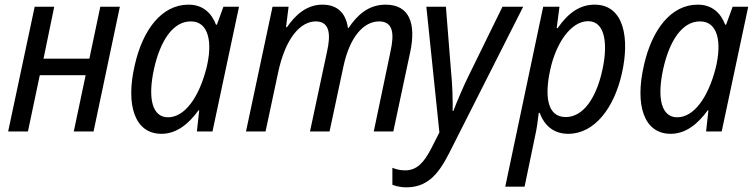

<svg xmlns="http://www.w3.org/2000/svg" viewBox="-20 -565 3250 825"><path d="M15 0H100L151 -242H348L297 0H382L495 -536H411L364 -313H167L213 -536H129Z M674 10C739 10 791 -33 833 -91H836L826 0H893L1007 -536H940L912 -459H908C889 -509 852 -545 790 -545C674 -545 593 -436 559 -285C519 -113 559 10 674 10ZM702 -61C636 -61 613 -138 642 -270C669 -391 724 -473 799 -473C876 -474 895 -385 867 -272C835 -147 774 -61 702 -61Z M1037 0H1121L1175 -253C1206 -400 1270 -473 1337 -473C1402 -473 1399 -407 1386 -347L1312 0H1396L1456 -281C1483 -406 1542 -473 1609 -473C1669 -473 1675 -421 1658 -344L1586 0H1670L1743 -343C1768 -463 1740 -545 1637 -545C1562 -545 1514 -499 1478 -445H1475C1466 -509 1430 -545 1365 -545C1296 -545 1247 -498 1213 -448H1209L1220 -536H1151Z M1725 240C1813 240 1861 189 1909 95L2228 -536H2139L1992 -236C1973 -198 1941 -123 1928 -88H1925C1926 -130 1924 -203 1918 -259L1896 -536H1812L1868 4L1832 75C1801 134 1771 167 1721 167C1701 167 1683 163 1666 156V229C1681 235 1704 240 1725 240Z M2151 237H2234L2280 16C2286 -9 2292 -53 2295 -80H2299C2321 -21 2363 10 2422 10C2535 10 2619 -102 2652 -249C2686 -398 2663 -545 2535 -545C2474 -545 2423 -512 2376 -444H2372L2384 -536H2314ZM2411 -62C2328 -62 2321 -158 2344 -264C2369 -381 2434 -474 2507 -474C2583 -474 2592 -370 2568 -263C2542 -144 2486 -62 2411 -62Z M2862 10C2927 10 2979 -33 3021 -91H3024L3014 0H3081L3195 -536H3128L3100 -459H3096C3077 -509 3040 -545 2978 -545C2862 -545 2781 -436 2747 -285C2707 -113 2747 10 2862 10ZM2890 -61C2824 -61 2801 -138 2830 -270C2857 -391 2912 -473 2987 -473C3064 -474 3083 -385 3055 -272C3023 -147 2962 -61 2890 -61Z"/></svg>

Font: Noto Sans SemiCondensed
Style: Italic
Weight: 400
Width: 4
Italic angle: -12°
Designer: Monotype Design Team
Foundry: Monotype Imaging Inc.
Version: Version 2.013